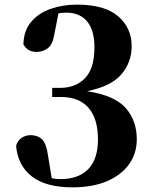

<svg xmlns="http://www.w3.org/2000/svg" viewBox="-20 -784 648 821"><path d="M230 -727.1 210.9 -629.9Q204.1 -591.8 183.1 -576.9Q162.1 -562 136.2 -562Q97.7 -562 80.1 -594.2Q81.5 -653.3 113.5 -690.9Q145.5 -728.5 197 -746.3Q248.5 -764.2 309.1 -764.2Q428.2 -764.2 485.6 -714.1Q543 -664.1 543 -586.9Q543 -518.1 499.5 -466.6Q456.1 -415 352.1 -394Q470.7 -376 517.8 -321.8Q564.9 -267.6 564.9 -189Q564.9 -127.9 531.7 -81.5Q498.5 -35.2 437 -9Q375.5 17.1 290 17.1Q175.8 17.1 115.7 -30Q55.7 -77.1 48.8 -161.1Q56.6 -185.1 74 -195.6Q91.3 -206.1 110.8 -206.1Q141.1 -206.1 159.7 -188.2Q178.2 -170.4 185.1 -120.1L201.2 -22Q216.8 -18.1 237.8 -18.1Q315.9 -18.1 357.4 -61Q398.9 -104 398.9 -188Q398.9 -276.4 358.6 -322.8Q318.4 -369.1 242.2 -369.1H203.1V-408.2H236.8Q303.7 -408.2 343.8 -450Q383.8 -491.7 383.8 -581.1Q383.8 -655.3 352.3 -692.6Q320.8 -730 263.2 -730Q248 -730 230 -727.1Z"/></svg>

Font: Source Han Serif JP Heavy
Style: Regular
Weight: 900
Designer: Ryoko NISHIZUKA  (kana & ideographs); Frank Grießhammer (Latin, Greek & Cyrillic); Wenlong ZHANG  (bopomofo); Sandoll Co
Foundry: Adobe Systems Incorporated
Version: Version 1.001;PS 1.001;hotconv 16.6.54;makeotf.lib2.5.65590